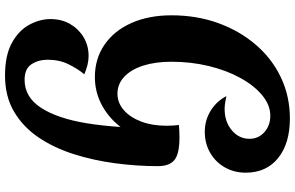

<svg xmlns="http://www.w3.org/2000/svg" viewBox="-225 -621 1175 765"><g transform="rotate(90 362.5 -238.5)"><path d="M547 -263Q531 -193 492.5 -140Q454 -87 401 -58Q348 -29 287 -29Q214 -29 158 -67.5Q102 -106 71.5 -175Q41 -244 41 -334Q41 -435 72 -520.5Q103 -606 158.5 -670.5Q214 -735 289 -770.5Q364 -806 452 -806Q552 -806 610 -759Q668 -712 668 -630Q668 -584 647 -547Q626 -510 589 -488.5Q552 -467 505 -467Q459 -467 421 -490.5Q383 -514 363 -553Q376 -550 389.5 -548Q403 -546 414 -546Q465 -546 499 -574.5Q533 -603 533 -645Q533 -681 506.5 -704.5Q480 -728 441 -728Q399 -728 360 -696Q321 -664 290.5 -608.5Q260 -553 243 -482.5Q226 -412 226 -334Q226 -270 241.5 -221.5Q257 -173 286 -146Q315 -119 353 -119Q390 -119 419 -144.5Q448 -170 464.5 -214Q481 -258 481 -314Q481 -342 478 -364ZM298 251Q367 251 409.5 185.5Q452 120 471 4Q490 -112 490 -263Q490 -288 486.5 -314Q483 -340 478 -364Q488 -365 503.5 -365.5Q519 -366 529 -366Q593 -366 617.5 -346Q642 -326 642 -280Q642 -196 630.5 -109.5Q619 -23 594 55.5Q569 134 527.5 195.5Q486 257 425 293Q364 329 281 329Q201 329 151.5 302Q102 275 79 233Q56 191 56 148Q56 103 76 69Q96 35 129 15.5Q162 -4 203 -4Q221 -4 239 0.5Q257 5 276 13Q255 38 236.5 75Q218 112 218 159Q218 196 236 223.5Q254 251 298 251Z"/></g></svg>

Font: Merienda ExtraBold
Style: Regular
Weight: 800
Designer: Eduardo Rodriguez Tunni
Foundry: Eduardo Rodriguez Tunni
Version: Version 2.001